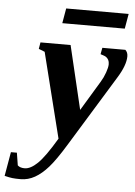

<svg xmlns="http://www.w3.org/2000/svg" viewBox="-158 -679 662 939"><g transform="rotate(5 173.5 -209.5)"><path d="M446.8 -428.2Q446.8 -384.3 407.2 -320.8L192.9 28.8Q146 105.5 114 141.8Q82 178.2 48.8 197Q15.6 215.8 -21.5 215.8Q-46.4 215.8 -61.3 214.1Q-76.2 212.4 -100.1 206.5L-79.6 88.4H-50.3L-40.5 149.9Q-28.3 161.1 -6.3 161.1Q22.9 161.1 57.6 127.4Q92.3 93.8 146.5 2.4L42 -415L12.2 -426.8L17.6 -459H165.5L239.7 -147L328.1 -293.5Q341.3 -314.9 350.3 -340.6Q359.4 -366.2 359.4 -381.3Q359.4 -394 355.2 -402.1Q351.1 -410.2 344.2 -415.5Q337.4 -420.9 315.4 -427.2L321.3 -459H434.1Q446.8 -447.8 446.8 -428.2ZM115.7 -562 128.4 -635.3H435.1L422.4 -562Z"/></g></svg>

Font: Liberation Serif
Style: Bold Italic
Weight: 700
Italic angle: -16.333°
Designer: Steve Matteson
Foundry: Ascender Corporation
Version: Version 2.1.5